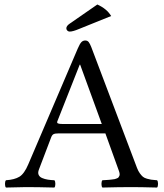

<svg xmlns="http://www.w3.org/2000/svg" viewBox="-20 -840 735 862"><path d="M417 -819.8Q460 -800.3 479 -768.1L335 -710Q307.1 -698.2 293 -698.2Q286.6 -698.2 282.2 -702.6Q277.8 -707 277.8 -712.9Q277.8 -723.6 293 -733.9ZM263.2 -283.2H437L339.8 -549.8H337.9L237.8 -296.4Q234.4 -288.6 240.2 -285.9Q246.1 -283.2 263.2 -283.2ZM154.8 -79.1Q151.9 -71.8 151.6 -65.4Q151.4 -59.1 153.8 -54.4Q156.2 -49.8 159.9 -46.4Q163.6 -43 169.7 -40.5Q175.8 -38.1 181.4 -36.4Q187 -34.7 195.3 -33.4Q203.6 -32.2 209.7 -31.7Q215.8 -31.2 224.1 -30.8Q228.5 -26.4 228.5 -14.4Q228.5 -2.4 224.1 2Q149.9 0 96.2 0Q81.1 0 6.8 2Q2.4 -2.4 2.4 -14.4Q2.4 -26.4 6.8 -30.8Q44.9 -33.2 66.9 -46.4Q88.9 -59.6 106.9 -102.1L329.1 -622.1Q337.9 -642.6 345 -650.4Q352.1 -658.2 362.8 -658.2Q372.6 -658.2 378.2 -651.1Q383.8 -644 390.1 -627.9L595.2 -85.9Q600.6 -71.8 607.9 -61.8Q615.2 -51.8 621.6 -46.4Q627.9 -41 640.1 -37.6Q652.3 -34.2 658.4 -33.4Q664.6 -32.7 680.2 -31.2Q683.1 -30.8 685.1 -30.8Q689.5 -26.4 689.5 -14.4Q689.5 -2.4 685.1 2Q610.8 0 570.8 0Q514.2 0 439.9 2Q435.5 -2.4 435.5 -14.4Q435.5 -26.4 439.9 -30.8Q445.8 -31.2 455.3 -31.7Q464.8 -32.2 470.2 -32.7L483.4 -34.2Q491.2 -34.7 495.4 -35.9Q499.5 -37.1 504.6 -39.1Q509.8 -41 512 -43.7Q514.2 -46.4 515.9 -50.3Q517.6 -54.2 517.1 -59.6Q516.6 -64.9 514.2 -71.8L453.1 -241.2H245.1Q227.5 -241.2 220.7 -237.8Q213.9 -234.4 210 -224.1Z"/></svg>

Font: Linux Libertine G
Style: Regular
Weight: 400
Designer: Philipp H. Poll
Foundry: Philipp H. Poll
Version: Version 4.7.5